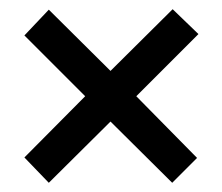

<svg xmlns="http://www.w3.org/2000/svg" viewBox="-20 -562 483 417"><path d="M355 -542 220 -408 86 -541 33 -485 165 -353 33 -220 86 -165 220 -298 354 -165 408 -219 276 -353 411 -488Z"/></svg>

Font: Noto Sans Lao ExtraCondensed Medium
Style: Regular
Weight: 500
Width: 2
Designer: Monotype Design Team
Foundry: Monotype Imaging Inc.
Version: Version 2.003